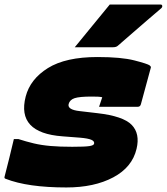

<svg xmlns="http://www.w3.org/2000/svg" viewBox="-50 -813 735 845"><path d="M379 -562Q484 -562 542 -547Q600 -532 609 -525Q615 -520 614 -516L570 -354Q567 -343 556 -343H386L400 -385Q391 -387 381 -387.5Q371 -388 353 -388Q300 -388 278.5 -381Q257 -374 252 -355Q246 -330 301 -324L378 -315Q492 -302 529.5 -263.5Q567 -225 551 -158Q532 -77 448.5 -32.5Q365 12 242 12Q72 12 -25 -26Q-32 -28 -30 -35Q-19 -76 -9 -118Q1 -160 11 -201H31Q65 -190 98.5 -182Q132 -174 172.5 -170.5Q213 -167 268 -167Q324 -167 343 -170Q362 -173 364 -180Q367 -191 352.5 -197.5Q338 -204 303 -207L225 -213Q22 -228 63 -388Q83 -465 161 -513.5Q239 -562 379 -562ZM433 -793H657Q663 -793 664 -787.5Q665 -782 660 -777Q627 -749 597.5 -723.5Q568 -698 537.5 -671.5Q507 -645 469 -612Q462 -605 446 -605H279Q317 -652 355.5 -698.5Q394 -745 433 -793Z"/></svg>

Font: Recursive Mn Lnr St XBk
Style: Italic
Weight: 1000
Italic angle: -15°
Monospace: yes
Version: Version 1.079;hotconv 1.0.112;makeotfexe 2.5.65598; ttfautoh